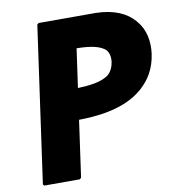

<svg xmlns="http://www.w3.org/2000/svg" viewBox="-90 -913 917 1000"><g transform="rotate(-10 368.0 -412.5)"><path d="M324 -463 353 -668C420 -667 477 -659 507 -629C518 -614 524 -593 520 -565C516 -538 506 -519 490 -503C451 -472 385 -465 324 -463ZM181 -832 173 -825 57 0 63 7H251L259 0L301 -299C380 -300 537 -308 637 -395H638L646 -403C689 -442 722 -495 733 -571C742 -636 730 -700 690 -747L684 -754C645 -799 580 -830 483 -832Z"/></g></svg>

Font: Hussar Woodtype
Style: BlkObl
Weight: 900
Foundry: Cannot Into Space Fonts
Version: Version 1.07